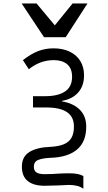

<svg xmlns="http://www.w3.org/2000/svg" viewBox="-20 -980 640 1140"><path d="M388 118Q376 118 357 119.5L324 121Q270 123 245 123Q180 123 145 95.2Q110 67.5 110 9Q110 -50 154.5 -77.5Q199 -105 278 -108Q326.5 -110.5 357.2 -122.8Q388 -135 403.5 -160.5Q419 -186 419 -229Q419 -286 378 -314Q337 -342 253 -342H176V-409H250Q324.5 -409 366.2 -437Q408 -465 408 -524Q408 -574 378.8 -598.5Q349.5 -623 300 -623Q258.5 -623 221.8 -609.5Q185 -596 151 -569L116 -623Q166 -661.5 208 -677.2Q250 -693 298 -693Q352.5 -693 393.5 -673.5Q434.5 -654 456.8 -617.8Q479 -581.5 479 -533Q479 -470 444.2 -430.8Q409.5 -391.5 348 -381V-378Q415 -367 453.5 -328.8Q492 -290.5 492 -228Q492 -137.5 437 -91.8Q382 -46 280 -43Q230 -40.5 205.5 -29.8Q181 -19 181 10Q181 34 196.8 44Q212.5 54 243 54Q294 54 324 51Q354 49 393 49Q449.5 49 475 66V141Q445.5 118 388 118ZM108.5 -959.5H197L305.5 -829.5L411 -959.5H499.5L370 -759H241.5Z"/></svg>

Font: JuliaMono Medium
Style: Regular
Weight: 500
Monospace: yes
Designer: cormullion
Foundry: corm
Version: Version 0.054; ttfautohint (v1.8.4)